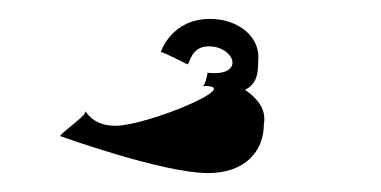

<svg xmlns="http://www.w3.org/2000/svg" viewBox="-20 -707 403 203"><path d="M44 -563C44 -563 152 -524 200 -524C238 -524 259 -546 259 -576C262 -592 251 -604 239 -612C251 -618 253 -628 253 -642C256 -668 232 -687 202 -687C161 -687 150 -652 150 -652C153 -652 178 -639 178 -639C181 -639 181 -658 201 -658C228 -658 240 -626 200 -630C200 -636 198 -616 194 -616C242 -618 135 -574 102 -574C74 -574 70 -594 70 -588C70 -584 40 -563 44 -563Z"/></svg>

Font: Ampere
Style: SC
Weight: 400
Version: Version 1